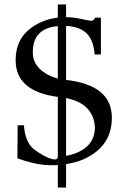

<svg xmlns="http://www.w3.org/2000/svg" viewBox="-20 -727 553 860"><path d="M276 -650H280Q307 -650 344 -642Q381 -634 388 -634Q401 -634 406 -648H432V-483H404Q399 -547 368 -577.5Q337 -608 276 -611V-369Q481 -346 481 -200Q481 -93 395 -36Q345 -2 276 8V113H239V12Q229 13 209 13Q142 13 58 -18L59 -166H87Q93 -91 130 -60Q180 -22 216 -14Q239 -9 239 -26V-293Q50 -318 50 -457Q50 -555 125 -606Q176 -641 239 -648V-707H276ZM239 -375V-610Q125 -600 127 -490Q128 -447 158.5 -418Q189 -389 239 -375ZM276 -288V-29Q323 -37 356 -60Q403 -93 405 -152Q405 -212 361 -251Q329 -277 276 -288Z"/></svg>

Font: GFS Didot
Style: Regular
Weight: 400
Designer: Takis Katsoulidis and George D. Matthiopoulos
Foundry: Takis Katsoulidis and George D. Matthiopoulos
Version: Version 1.0